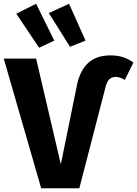

<svg xmlns="http://www.w3.org/2000/svg" viewBox="-33 -1006 733 1026"><path d="M-13 -693H160L292 -128L376 -540Q406 -710 556 -710Q596 -710 624.5 -700.5Q653 -691 680 -672L634 -579Q607 -595 586 -595Q565 -595 552 -583Q539 -571 531 -541L391 0H187ZM257 -789 176 -751 54 -933 160 -986ZM424 -789 341 -756 228 -936 336 -986Z"/></svg>

Font: FiraGOUPP
Style: Bold
Weight: 700
Designer: bBox Type
Foundry: bBox Type GmbH
Version: Version 1.001